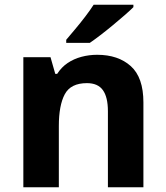

<svg xmlns="http://www.w3.org/2000/svg" viewBox="-20 -786 697 806"><path d="M388 -556Q476 -556 529 -508.5Q582 -461 582 -356V0H433V-319Q433 -378 412 -407.5Q391 -437 345 -437Q277 -437 252 -390.5Q227 -344 227 -257V0H78V-546H192L212 -476H220Q238 -504 264 -521.5Q290 -539 322 -547.5Q354 -556 388 -556ZM540 -756Q526 -742 503 -722Q480 -702 453.5 -680Q427 -658 401.5 -638.5Q376 -619 357 -606H258V-619Q274 -638 295.5 -663.5Q317 -689 338 -716.5Q359 -744 373 -766H540Z"/></svg>

Font: Noto Sans Thaana
Style: Regular
Weight: 400
Designer: Monotype Design Team
Foundry: Monotype Imaging Inc.
Version: Version 2.001